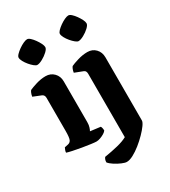

<svg xmlns="http://www.w3.org/2000/svg" viewBox="-226 -860 1034 1169"><g transform="rotate(-30 291.0 -275.5)"><path d="M214 0Q204 0 177.5 -3.5Q151 -7 118.5 -12.5Q86 -18 58 -24Q30 -30 19 -34Q19 -42 22.5 -51Q26 -60 29 -66L53 -71Q69 -74 76 -88.5Q83 -103 83 -151V-383Q83 -403 66 -410L11 -432Q13 -446 17.5 -456.5Q22 -467 26 -471Q42 -479 76.5 -489.5Q111 -500 143 -500Q178 -500 201 -476.5Q224 -453 224 -417V-131Q224 -110 219 -95Q214 -80 210 -74L281 -65Q284 -61 286 -52.5Q288 -44 288 -35Q283 -27 270 -19Q257 -11 241.5 -5.5Q226 0 214 0ZM135 -584Q127 -584 114 -594.5Q101 -605 88 -620.5Q75 -636 66.5 -652Q58 -668 58 -679Q58 -688 69.5 -700Q81 -712 98 -724Q115 -736 131.5 -743.5Q148 -751 158 -751Q168 -751 180 -740Q192 -729 203.5 -713Q215 -697 223 -681Q231 -665 231 -654Q231 -642 213.5 -625.5Q196 -609 173 -596.5Q150 -584 135 -584ZM312 200Q300 200 277.5 190.5Q255 181 233.5 167Q212 153 202 140Q202 128 205.5 119.5Q209 111 213 107Q263 99 306 88.5Q349 78 376 63V-383Q376 -392 372.5 -399.5Q369 -407 360 -410L303 -432Q305 -446 309.5 -456.5Q314 -467 318 -471Q334 -479 369 -489.5Q404 -500 437 -500Q472 -500 494.5 -476.5Q517 -453 517 -417V27Q517 38 502.5 58.5Q488 79 464 103.5Q440 128 412.5 150Q385 172 358.5 186Q332 200 312 200ZM425 -584Q417 -584 404 -594.5Q391 -605 378 -620.5Q365 -636 356.5 -652Q348 -668 348 -679Q348 -688 359.5 -700Q371 -712 388 -724Q405 -736 421.5 -743.5Q438 -751 448 -751Q458 -751 470 -740Q482 -729 493.5 -713Q505 -697 513 -681Q521 -665 521 -654Q521 -642 503.5 -625.5Q486 -609 463 -596.5Q440 -584 425 -584Z"/></g></svg>

Font: Texturina 72pt ExtraBold
Style: Regular
Weight: 800
Designer: Guillermo Torres Carreño
Foundry: Omnibus-Type
Version: Version 1.002; ttfautohint (v1.8.3)